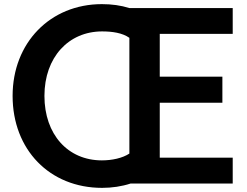

<svg xmlns="http://www.w3.org/2000/svg" viewBox="-20 -836 1195 929"><path d="M612 52H1106V-73H753V-339H1056V-465H753V-672H1106V-797H606C565 -810 520 -816 473 -816C223 -816 41 -629 41 -372C41 -112 220 73 474 73C522 73 569 66 612 52ZM606 -653V-93C573 -71 522 -60 473 -60C308 -60 195 -186 195 -372C195 -559 312 -684 474 -684C523 -684 572 -677 606 -653Z"/></svg>

Font: LINE Seed JP App_OTF Bold
Style: Regular
Weight: 700
Designer: LINE & Fontrix & Fontworks
Version: Version 1.009